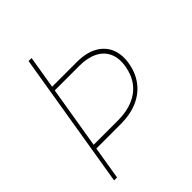

<svg xmlns="http://www.w3.org/2000/svg" viewBox="-204 -846 964 964"><g transform="rotate(-45 278.0 -364.0)"><path d="M162.6 -727.5H184.1L63.5 0H42.5ZM145 -552.7H330.6Q396.5 -552.7 439.9 -528.8Q483.4 -504.9 501.5 -462.4Q519.5 -419.9 510.7 -365.2Q501.5 -307.6 470.2 -265.1Q439 -222.7 387.9 -199.7Q336.9 -176.8 268.1 -176.3H82.5L87.4 -199.2H272.5Q331.5 -199.7 376.2 -218.3Q420.9 -236.8 449.5 -273.4Q478 -310.1 487.3 -363.3Q496.1 -416.5 479.2 -453.6Q462.4 -490.7 423.1 -510.5Q383.8 -530.3 325.7 -530.3H140.6Z"/></g></svg>

Font: Inter 24pt Thin
Style: Italic
Weight: 250
Italic angle: -9.3988°
Version: Version 4.001;git-66647c0bb